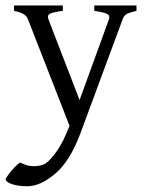

<svg xmlns="http://www.w3.org/2000/svg" viewBox="-41 -437 515 682"><path d="M443.8 -398.4Q417 -392.1 408.2 -386.7Q399.4 -381.3 394.5 -368.2L244.6 36.6Q207.5 136.2 154.5 180.4Q101.6 224.6 56.6 224.6Q22.5 224.6 0.7 216.8Q-21 209 -21 200.7Q-21 196.8 -12 184.3Q-2.9 171.9 9.3 158.7Q21.5 145.5 31.2 140.1Q52.7 152.3 74.2 153.1Q95.7 153.8 112.3 147.9Q128.9 142.1 152.8 110.8Q176.8 79.6 192.9 41L206.1 10.3L58.6 -367.7Q53.7 -380.4 42.5 -387Q31.2 -393.6 8.8 -398.4V-417.5H182.1V-398.4Q147.5 -394 136.5 -388.2Q125.5 -382.3 131.3 -367.7L241.7 -81.5L345.7 -367.7Q351.1 -381.8 339.1 -387.7Q327.1 -393.6 293.9 -398.4V-417.5H443.8Z"/></svg>

Font: Dai Banna SIL Light
Style: Regular
Weight: 300
Designer: Victor Gaultney
Foundry: SIL International
Version: Version 4.000